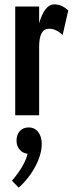

<svg xmlns="http://www.w3.org/2000/svg" viewBox="-20 -530 346 883"><path d="M268 -369Q238 -398 205 -398Q160 -398 160 -315V0H50V-500H160V-423Q185 -510 230 -510Q264 -510 294 -482ZM112 56Q139 56 155.5 77Q172 98 172 131Q172 180 142.5 235.5Q113 291 66 333L35 301Q94 232 107 177Q85 175 70.5 158.5Q56 142 56 117Q56 89 71.5 72.5Q87 56 112 56Z"/></svg>

Font: Gully ECD Medium
Style: Regular
Weight: 500
Width: 2
Designer: jaikishan Patel
Foundry: MagicType
Version: Version 1.000;Glyphs 3.2 (3242)